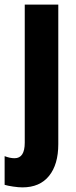

<svg xmlns="http://www.w3.org/2000/svg" viewBox="-53 -570 327 830"><path d="M44 240Q27 240 3.5 236.5Q-20 233 -33 229V105Q-10 114 10 114Q54 114 54 47V-550H199V53Q199 141 159 190.5Q119 240 44 240Z"/></svg>

Font: Noto Sans Myanmar UI ExtraCondensed ExtraBold
Style: Regular
Weight: 800
Width: 2
Designer: Monotype Design Team
Foundry: Monotype Imaging Inc.
Version: Version 2.103; ttfautohint (v1.8.4.7-5d5b)